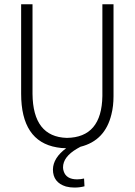

<svg xmlns="http://www.w3.org/2000/svg" viewBox="-20 -679 625 891"><path d="M506.8 -232.4V-659.2H455.1V-233.4Q452.1 -41 290 -39.1Q132.8 -43.9 130.9 -243.2V-659.2H78.1V-244.1Q78.1 -23.4 244.1 4.9Q264.6 8.8 287.1 8.8Q226.6 53.7 225.6 107.4Q225.6 168 286.1 186.5Q304.7 191.4 325.2 191.4Q350.6 191.4 372.1 185.5L370.1 149.4Q354.5 153.3 337.9 153.3Q287.1 153.3 275.4 115.2Q272.5 106.4 272.5 97.7Q272.5 48.8 337.9 10.7Q345.7 5.9 353.5 2Q467.8 -26.4 497.1 -148.4Q506.8 -186.5 506.8 -232.4Z"/></svg>

Font: Yaldevi Colombo Light
Style: Regular
Weight: 300
Designer: Sol Matas, Denzil Rajitha, Kosala Senevirathne and Pathum Egodawatta
Foundry: Mooniak
Version: Version 1.020 ; ttfautohint (v1.6)